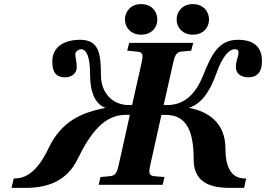

<svg xmlns="http://www.w3.org/2000/svg" viewBox="-20 -901 1297 936"><path d="M841 -806C841 -768 869 -732 920 -732C972 -732 999 -768 999 -806C999 -844 972 -881 920 -881C869 -881 841 -844 841 -806ZM589 -806C589 -768 617 -732 668 -732C720 -732 747 -768 747 -806C747 -844 720 -881 668 -881C617 -881 589 -844 589 -806ZM36 15H104C215 15 307 -20 358 -125C421 -254 489 -341 591 -341H613L559 -98C551 -62 544 -44 515 -42L470 -38L461 0H773L782 -38L732 -42C704 -45 705 -62 713 -98L767 -341H788C895 -341 924 -252 924 -125C924 -20 991 15 1102 15H1170L1180 -31H1175C1127 -31 1079 -58 1079 -177C1079 -304 993 -358 902 -375V-376C955 -392 1000 -445 1034 -541C1063 -624 1096 -661 1124 -661C1135 -661 1143 -659 1143 -644C1143 -629 1130 -604 1130 -574C1130 -532 1171 -524 1189 -524C1246 -524 1257 -565 1257 -603C1257 -678 1211 -707 1139 -707C1047 -707 1011 -636 971 -535C935 -445 881 -389 796 -389H778L824 -594C832 -630 839 -648 868 -650L912 -654L922 -692H610L600 -654L651 -649C679 -647 678 -630 670 -594L624 -389H606C533 -389 472 -444 472 -535C472 -638 463 -707 371 -707C290 -707 235 -670 235 -603C235 -561 244 -524 298 -524C320 -524 354 -536 354 -574C354 -608 347 -616 347 -637C347 -652 367 -661 375 -661C401 -661 419 -626 419 -541C419 -444 448 -392 493 -376V-375C381 -352 281 -314 216 -177C159 -57 100 -31 52 -31H47Z"/></svg>

Font: Heuristica
Style: Bold Italic
Weight: 700
Italic angle: -13°
Version: Version 1.0.1